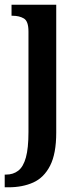

<svg xmlns="http://www.w3.org/2000/svg" viewBox="-29 -556 342 816"><path d="M-9 240V186H-3Q27 186 48.5 169.5Q70 153 81 113.5Q92 74 92 5V-422Q92 -466 72.5 -477.5Q53 -489 25 -489H20V-536H210V8Q210 97 184 148Q158 199 112.5 219.5Q67 240 7 240Z"/></svg>

Font: Noto Serif Thai Condensed SemiBold
Style: Regular
Weight: 600
Width: 3
Designer: Monotype Design Team
Foundry: Monotype Imaging Inc.
Version: Version 2.002; ttfautohint (v1.8.4.7-5d5b)